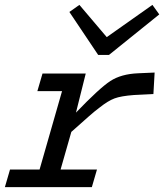

<svg xmlns="http://www.w3.org/2000/svg" viewBox="-33 -766 672 786"><path d="M-13 0 8 -72H129L221 -393H120L141 -465H318L278 -305Q375 -406 419 -434.5Q463 -463 532 -466L600 -469L595 -381L515 -377Q462 -373 435.5 -363Q409 -353 375 -326Q356 -312 330.5 -289.5Q305 -267 259 -226L215 -72H364L343 0ZM369 -541 251 -717 292 -746 404 -614 591 -746 619 -707 413 -541Z"/></svg>

Font: Intel One Mono
Style: Italic
Weight: 400
Italic angle: -16°
Monospace: yes
Designer: Fred Shallcrass
Foundry: Frere-Jones Type LLC
Version: Version 1.400;hotconv 1.1.0;makeotfexe 2.6.0;FJTRelease1.4